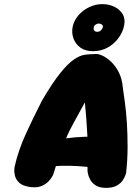

<svg xmlns="http://www.w3.org/2000/svg" viewBox="-20 -905 648 930"><path d="M127 1Q90 -4 73.5 -19.5Q57 -35 52.5 -53.5Q48 -72 49.5 -85Q51 -98 51 -98Q68 -175 104.5 -255Q141 -335 183 -417Q234 -504 271.5 -550.5Q309 -597 337.5 -616.5Q366 -636 389.5 -639.5Q413 -643 435 -643Q453 -646 475 -636Q497 -626 519 -605Q541 -584 556.5 -552.5Q572 -521 575 -480Q579 -452 585 -408.5Q591 -365 594.5 -310.5Q598 -256 598 -194.5Q598 -133 591 -68Q591 -68 587.5 -57Q584 -46 574.5 -31.5Q565 -17 545.5 -6Q526 5 494 5Q462 5 443.5 -7Q425 -19 416.5 -35.5Q408 -52 406 -64Q404 -76 404 -76Q403 -133 404 -173Q405 -213 404 -235Q401 -291 398 -331.5Q395 -372 391 -409Q380 -388 364 -359.5Q348 -331 332.5 -302Q317 -273 306 -249Q291 -211 282.5 -189.5Q274 -168 268 -152Q262 -136 255.5 -116Q249 -96 238 -60Q238 -60 232.5 -49.5Q227 -39 214 -25.5Q201 -12 180 -3.5Q159 5 127 1ZM163 -87 204 -217Q253 -228 298 -234.5Q343 -241 389.5 -242.5Q436 -244 488 -239L474 -87Q440 -93 400 -97Q360 -101 318 -102Q276 -103 236 -99.5Q196 -96 163 -87ZM430 -657Q394 -657 370 -674Q346 -691 336 -718.5Q326 -746 332 -776Q339 -807 360.5 -831.5Q382 -856 412.5 -870.5Q443 -885 475 -885Q507 -885 533.5 -872.5Q560 -860 574 -836.5Q588 -813 581 -780Q575 -750 554.5 -721.5Q534 -693 502 -675Q470 -657 430 -657ZM450 -751Q462 -751 469 -758Q476 -765 478 -773Q480 -781 473.5 -786Q467 -791 458 -791Q450 -791 442.5 -785.5Q435 -780 434 -772Q432 -764 436.5 -757.5Q441 -751 450 -751Z"/></svg>

Font: Sour Gummy Black
Style: Italic
Weight: 900
Italic angle: -11.3°
Designer: Stefie Justprince
Foundry: Eifetstype
Version: Version 1.000